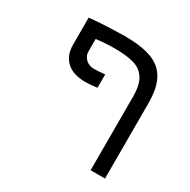

<svg xmlns="http://www.w3.org/2000/svg" viewBox="-142 -754 883 890"><g transform="rotate(30 300.0 -309.0)"><path d="M530 0V-402Q530 -484 503.8 -531Q477.5 -578 423 -598Q368.5 -618 279 -618Q258 -618 196 -615.5Q134 -613 91.5 -608V-463Q91.5 -407.5 125.5 -374.8Q159.5 -342 227 -342Q253.5 -342 289.5 -347V-418.5Q250.5 -414.5 231 -414.5Q215.5 -414.5 201.2 -421.5Q187 -428.5 178 -441.8Q169 -455 169 -473.5V-538.5Q219.5 -545 267 -545Q332 -545 371.5 -533.5Q411 -522 432 -489Q453 -456 453 -393.5V0Z"/></g></svg>

Font: JuliaMono
Style: Regular
Weight: 400
Monospace: yes
Designer: cormullion
Foundry: corm
Version: Version 0.055; ttfautohint (v1.8.4)